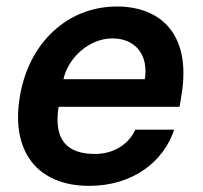

<svg xmlns="http://www.w3.org/2000/svg" viewBox="-20 -573 637 603"><path d="M260.3 10.7C394.2 10.7 492.9 -62.5 527 -165.8H405.2C382.8 -117.5 334.5 -89.5 278.8 -89.5C192.5 -89.5 147.4 -131.4 164.1 -237.6H544L550.4 -277C581.3 -468.4 481.5 -552.6 347.3 -552.6C191.4 -552.6 70 -437.9 42.3 -269.5C13.5 -98.7 96.2 10.7 260.3 10.7ZM179.3 -324.2C193.2 -389.9 258.9 -452.4 332.7 -452.4C407 -452.4 447.1 -398.4 434.7 -324.2Z"/></svg>

Font: Margiela Sans Semi Bold
Style: Italic
Weight: 600
Italic angle: -9.39999°
Designer: Stefan Endress, Andreas Faust
Version: Version 1.100;FEAKit 1.0